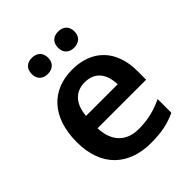

<svg xmlns="http://www.w3.org/2000/svg" viewBox="-210 -933 1001 1001"><g transform="rotate(-45 290.5 -433.0)"><path d="M134 -750C134 -710 161 -691 194 -691C227 -691 255 -710 255 -750C255 -792 227 -810 194 -810C161 -810 134 -792 134 -750ZM328 -750C328 -710 355 -691 388 -691C421 -691 449 -710 449 -750C449 -792 421 -810 388 -810C355 -810 328 -792 328 -750ZM299 -618C149 -618 49 -518 49 -333C49 -148 161 -56 320 -56C400 -56 452 -68 506 -93V-194C447 -167 396 -153 326 -153C234 -153 180 -210 177 -308H535V-372C535 -527 445 -618 299 -618ZM299 -525C376 -525 412 -471 413 -396H180C187 -481 231 -525 299 -525Z"/></g></svg>

Font: Noto Sans Malayalam UI SemiBold
Style: Regular
Weight: 600
Designer: Jelle Bosma - Monotype Design Team
Foundry: Monotype Imaging Inc.
Version: Version 2.104